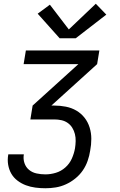

<svg xmlns="http://www.w3.org/2000/svg" viewBox="-20 -789 640 1024"><path d="M222 215Q195 215 168.5 211.5Q142 208 118 199Q94 190 73.5 174.5Q53 159 40.5 137.5Q28 116 23.5 89.5Q19 63 24 36Q24 35 24 34.5Q24 34 24 34H107Q107 34 107 34.5Q107 35 107 35Q103 59 110.5 81Q118 103 135 117Q152 131 175 136Q198 141 222 141Q250 141 278 132.5Q306 124 328.5 104Q351 84 363 57Q375 30 380 2Q383 -17 383.5 -36.5Q384 -56 379.5 -74Q375 -92 365.5 -107.5Q356 -123 341 -133.5Q326 -144 307.5 -148Q289 -152 270 -152H142L154 -226L398 -447H106L118 -520H510L498 -447L254 -226H270Q301 -226 331.5 -220Q362 -214 387.5 -199Q413 -184 431 -161Q449 -138 458 -109Q467 -80 467 -48.5Q467 -17 461 14Q457 41 447.5 68.5Q438 96 421.5 120Q405 144 381.5 163Q358 182 331.5 194Q305 206 277.5 210.5Q250 215 222 215ZM298 -585 181 -716 246 -764 347 -632 491 -769 547 -711 384 -585Z"/></svg>

Font: Iosevka SS04 Extended
Style: Italic
Weight: 400
Width: 7
Italic angle: -9°
Monospace: yes
Designer: Belleve Invis
Foundry: Belleve Invis
Version: Version 19.0.0; ttfautohint (v1.8.4)